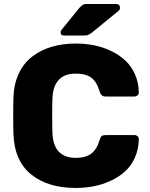

<svg xmlns="http://www.w3.org/2000/svg" viewBox="-20 -927 746 957"><path d="M357.9 9.8Q218.3 9.8 134.8 -57.9Q51.3 -125.5 46.9 -261.2Q45.9 -279.3 45.9 -349.1Q45.9 -419.9 46.9 -439Q48.8 -506.8 73 -559.1Q97.2 -611.3 139.2 -644Q181.2 -676.8 236.3 -693.4Q291.5 -710 357.9 -710Q404.8 -710 449 -701.2Q493.2 -692.4 533.4 -673.1Q573.7 -653.8 604 -626Q634.3 -598.1 652.6 -557.1Q670.9 -516.1 671.9 -466.8Q671.9 -458 666 -452.1Q658.2 -445.8 649.9 -445.8H507.8Q494.1 -445.8 487.8 -452.1Q481 -456.5 476.1 -472.2Q462.4 -519.5 435.1 -539.8Q407.7 -560.1 357.9 -560.1Q245.6 -560.1 241.2 -434.1Q240.2 -416 240.2 -351.1Q240.2 -285.2 241.2 -266.1Q245.6 -140.1 357.9 -140.1Q406.2 -140.1 434.3 -160.9Q462.4 -181.6 476.1 -228Q481 -244.1 486.8 -249Q495.1 -253.9 507.8 -253.9H649.9Q658.7 -253.9 666 -248Q671.9 -242.2 671.9 -232.9Q670.9 -182.6 652.3 -141.4Q633.8 -100.1 603.3 -72.5Q572.8 -44.9 532.2 -26.1Q491.7 -7.3 448 1.2Q404.3 9.8 357.9 9.8ZM400.9 -750H297.9Q282.2 -750 282.2 -766.1Q282.2 -773.9 287.1 -778.8L376 -888.2Q387.7 -899.9 394 -903.8Q402.3 -907.2 413.1 -907.2H559.1Q578.1 -907.2 578.1 -887.2Q578.1 -879.9 573.2 -875L439 -765.1Q426.3 -755.9 420.9 -753.9Q414.6 -750 400.9 -750Z"/></svg>

Font: Cunia
Style: Bold
Weight: 700
Designer: Alejo Bergmann, Denis Ignatov
Foundry: Hubert & Fischer
Version: Version 1.00 February 21, 2019, initial release